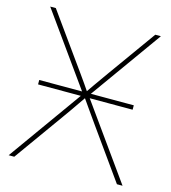

<svg xmlns="http://www.w3.org/2000/svg" viewBox="-109 -816 806 905"><g transform="rotate(15 294.5 -364.0)"><path d="M64 -358.4V-379.9H525.4V-358.4ZM16.6 0 286.6 -377.9V-360.8L24.4 -727.5H51.8L214.8 -500Q229.5 -480 243.4 -460.2Q257.3 -440.4 271.5 -420.4Q285.6 -400.4 299.3 -379.9H289.6Q303.7 -400.4 317.6 -420.4Q331.5 -440.4 345.7 -460.2Q359.9 -480 374 -500L537.1 -727.5H564.5L302.2 -360.8V-377.9L572.3 0H544.9L372.1 -242.2Q358.4 -261.7 344.7 -281Q331.1 -300.3 317.4 -319.8Q303.7 -339.4 290 -358.9H298.8Q285.2 -339.4 271.7 -319.8Q258.3 -300.3 244.9 -281Q231.4 -261.7 217.3 -242.2L43.9 0Z"/></g></svg>

Font: Inter 28pt Thin
Style: Regular
Weight: 250
Designer: Rasmus Andersson
Foundry: rsms
Version: Version 4.001;git-66647c0bb